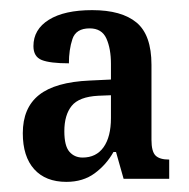

<svg xmlns="http://www.w3.org/2000/svg" viewBox="-20 -739 373 379"><path d="M111 -380Q70 -380 47.5 -405Q25 -430 25 -476Q25 -526 57 -551.5Q89 -577 157 -580L199 -582V-613Q199 -643 190 -663Q181 -683 157 -683Q130 -683 123 -662Q116 -641 116 -614Q79 -614 62.5 -620.5Q46 -627 46 -648Q46 -681 76.5 -700Q107 -719 162 -719Q220 -719 249.5 -694.5Q279 -670 279 -611V-463Q279 -440 287 -432Q295 -424 314 -424V-386H224L209 -439H204Q190 -414 167 -397Q144 -380 111 -380ZM143 -428Q170 -428 184.5 -448.5Q199 -469 199 -506V-551L174 -550Q136 -548 121.5 -530Q107 -512 107 -480Q107 -451 117 -439.5Q127 -428 143 -428Z"/></svg>

Font: Noto Serif Ethiopic ExtraCondensed SemiBold
Style: Regular
Weight: 600
Width: 2
Designer: Monotype Design Team
Foundry: Monotype Imaging Inc.
Version: Version 2.102; ttfautohint (v1.8.4.7-5d5b)